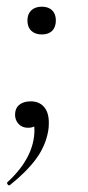

<svg xmlns="http://www.w3.org/2000/svg" viewBox="-20 -374 262 574"><path d="M7 180Q4 180 2 176Q0 172 3 170Q83 96 83 14Q83 -10 71 -20L99 -29Q100 -11 90.5 -1.5Q81 8 64 8Q46 8 35.5 -3.5Q25 -15 25 -31Q25 -50 37.5 -60.5Q50 -71 72 -71Q97 -71 111.5 -54.5Q126 -38 126 -7Q126 9 124 18Q116 63 87.5 101.5Q59 140 10 179Q9 180 7 180ZM62 -313Q62 -332 73.5 -343Q85 -354 105 -354Q125 -354 136 -343Q147 -332 147 -313Q147 -293 136 -282Q125 -271 105 -271Q85 -271 73.5 -282Q62 -293 62 -313Z"/></svg>

Font: Cormorant Infant
Style: Italic
Weight: 400
Italic angle: -10°
Designer: Christian Thalmann (Catharsis Fonts)
Foundry: Catharsis Fonts
Version: Version 4.000